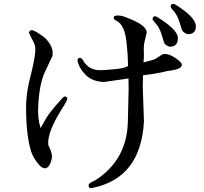

<svg xmlns="http://www.w3.org/2000/svg" viewBox="-20 -868 1040 979"><path d="M211 -10Q231 -12 242 -51Q246 -64 245 -76Q241 -99 226 -129V-138Q223 -193 290 -304Q323 -354 323 -365Q323 -376 310 -376Q305 -376 293 -362Q233 -296 216 -266L187 -215Q171 -265 175 -327Q180 -439 209 -501L248 -584V-593Q251 -613 237 -639Q222 -667 196 -685Q164 -707 158 -709Q142 -715 142 -715Q136 -714 133 -711Q129 -707 128 -704Q127 -699 139 -677Q152 -654 157 -639Q162 -624 159 -598Q154 -552 139 -494Q113 -399 113 -319Q113 -177 139 -95Q147 -69 170 -39Q191 -10 208 -10ZM632 -249Q628 -51 463 53Q433 65 432 75Q431 91 442 91Q447 91 452 90Q698 40 714 -249L708 -423L709 -484Q773 -492 804 -499Q834 -507 856 -509Q877 -512 892 -519Q907 -526 907 -538Q907 -550 876 -571Q845 -593 818 -593Q809 -593 790 -579Q773 -566 754 -561L712 -550Q714 -580 714 -590Q714 -600 713 -611Q713 -632 715 -646L728 -702Q728 -740 629 -777Q603 -789 581 -789Q559 -789 560 -779Q560 -768 572 -763Q618 -742 626 -643Q632 -594 633 -532Q619 -520 564 -515Q508 -510 491 -510Q434 -510 406 -556Q397 -573 388 -573Q376 -573 375 -559Q383 -520 417 -486Q450 -452 511 -450L635 -468L636 -417ZM847 -630Q887 -630 887 -674Q887 -717 780 -782Q775 -785 771 -785Q758 -785 758 -771V-770Q759 -765 777 -745Q794 -725 806 -686L815 -656Q818 -644 829 -637Q839 -630 847 -630ZM979 -734Q978 -781 872 -846Q867 -848 863 -848Q850 -848 850 -834Q850 -829 868 -809Q885 -789 897 -750L906 -720Q910 -708 921 -701Q931 -694 938 -694Q979 -694 979 -734Z"/></svg>

Font: Sawarabi Mincho
Style: Regular
Weight: 400
Version: Version 1.082; ttfautohint (v1.8.4.7-5d5b)